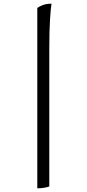

<svg xmlns="http://www.w3.org/2000/svg" viewBox="-20 -820 469 1040"><path d="M182 200V-777Q192 -785 212 -792.5Q232 -800 259 -800Q255 -777 251 -715.5Q247 -654 247 -556V190Q240 193 222.5 196.5Q205 200 182 200Z"/></svg>

Font: Texturina 12pt
Style: Regular
Weight: 400
Designer: Guillermo Torres Carreño
Foundry: Omnibus-Type
Version: Version 1.002